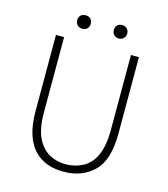

<svg xmlns="http://www.w3.org/2000/svg" viewBox="-128 -980 956 1093"><g transform="rotate(15 350.0 -433.5)"><path d="M181 -47Q106 -120 106 -278V-728H154V-284Q154 -187 182 -132Q208 -80 251.5 -55.5Q295 -31 349 -31Q401 -31 447 -54Q548 -106 548 -284V-728H595V-278Q595 -120 525.5 -53.5Q456 13 349 13Q242 13 181 -47ZM201 -841Q201 -859 212 -869.5Q223 -880 241 -880Q259 -880 270 -869.5Q281 -859 281 -841Q281 -822 270 -811.5Q259 -801 241 -801Q223 -801 212 -812Q201 -823 201 -841ZM417 -841Q417 -859 428 -869.5Q439 -880 457 -880Q473 -880 484.5 -869Q496 -858 496 -841Q496 -823 484.5 -812Q473 -801 457 -801Q439 -801 428 -812Q417 -823 417 -841Z"/></g></svg>

Font: Merged Yaku Han JP ExtraLight
Style: Regular
Weight: 250
Designer: Ryoko NISHIZUKA 西塚涼子 (kana, bopomofo & ideographs); Paul D. Hunt (Latin, Greek & Cyrillic); Sandoll Communications 산돌커뮤니
Foundry: Adobe
Version: Version 2.004